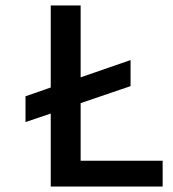

<svg xmlns="http://www.w3.org/2000/svg" viewBox="-20 -680 631 700"><path d="M165 0V-266L73 -235V-329L165 -361V-660H274V-398L456 -461V-366L274 -304V-94H573V0Z"/></svg>

Font: Bricolage Grotesque 10pt Medium
Style: Regular
Weight: 500
Designer: Mathieu Triay
Foundry: Atelier Triay
Version: Version 1.000; ttfautohint (v1.8.4.7-5d5b);gftools[0.9.32]